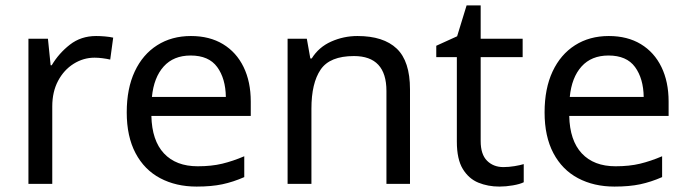

<svg xmlns="http://www.w3.org/2000/svg" viewBox="-20 -679 2540 709"><path d="M335 -546Q350 -546 367.5 -544.5Q385 -543 398 -540L387 -459Q374 -462 358.5 -464Q343 -466 329 -466Q288 -466 252 -443.5Q216 -421 194.5 -380.5Q173 -340 173 -286V0H85V-536H157L167 -438H171Q197 -482 238 -514Q279 -546 335 -546Z M685 -546Q754 -546 803.5 -516Q853 -486 879.5 -431.5Q906 -377 906 -304V-251H539Q541 -160 585.5 -112.5Q630 -65 710 -65Q761 -65 800.5 -74.5Q840 -84 882 -102V-25Q841 -7 801 1.5Q761 10 706 10Q630 10 571.5 -21Q513 -52 480.5 -113.5Q448 -175 448 -264Q448 -352 477.5 -415Q507 -478 560.5 -512Q614 -546 685 -546ZM684 -474Q621 -474 584.5 -433.5Q548 -393 541 -321H814Q813 -389 782 -431.5Q751 -474 684 -474Z M1300 -546Q1396 -546 1445 -499.5Q1494 -453 1494 -349V0H1407V-343Q1407 -472 1287 -472Q1198 -472 1164 -422Q1130 -372 1130 -278V0H1042V-536H1113L1126 -463H1131Q1157 -505 1203 -525.5Q1249 -546 1300 -546Z M1839 -62Q1859 -62 1880 -65.5Q1901 -69 1914 -73V-6Q1900 1 1874 5.5Q1848 10 1824 10Q1782 10 1746.5 -4.5Q1711 -19 1689 -55Q1667 -91 1667 -156V-468H1591V-510L1668 -545L1703 -659H1755V-536H1910V-468H1755V-158Q1755 -109 1778.5 -85.5Q1802 -62 1839 -62Z M2228 -546Q2297 -546 2346.5 -516Q2396 -486 2422.5 -431.5Q2449 -377 2449 -304V-251H2082Q2084 -160 2128.5 -112.5Q2173 -65 2253 -65Q2304 -65 2343.5 -74.5Q2383 -84 2425 -102V-25Q2384 -7 2344 1.5Q2304 10 2249 10Q2173 10 2114.5 -21Q2056 -52 2023.5 -113.5Q1991 -175 1991 -264Q1991 -352 2020.5 -415Q2050 -478 2103.5 -512Q2157 -546 2228 -546ZM2227 -474Q2164 -474 2127.5 -433.5Q2091 -393 2084 -321H2357Q2356 -389 2325 -431.5Q2294 -474 2227 -474Z"/></svg>

Font: Noto Sans Tai Le
Style: Regular
Weight: 400
Designer: Monotype Design Team
Foundry: Monotype Imaging Inc.
Version: Version 2.002; ttfautohint (v1.8.4.7-5d5b)